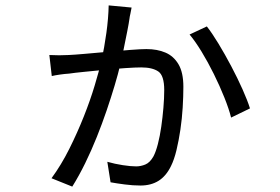

<svg xmlns="http://www.w3.org/2000/svg" viewBox="-20 -638 1040 712"><path d="M468 -610Q466 -597 463.5 -587Q461 -577 460 -568Q458 -553 452 -522.5Q446 -492 439 -458Q432 -424 426 -398Q418 -364 405 -320.5Q392 -277 375.5 -228.5Q359 -180 339 -130Q319 -80 296 -33Q273 14 248 54L171 23Q207 -26 237 -86Q267 -146 291 -206.5Q315 -267 331 -320.5Q347 -374 356 -411Q367 -462 374.5 -516Q382 -570 383 -618ZM747 -540Q766 -516 790 -476.5Q814 -437 837.5 -392.5Q861 -348 879.5 -306.5Q898 -265 907 -236L837 -202Q829 -234 812 -276.5Q795 -319 773 -363.5Q751 -408 727.5 -446.5Q704 -485 683 -510ZM163 -434Q182 -433 199.5 -433Q217 -433 235 -434Q257 -435 296.5 -438.5Q336 -442 381 -446Q426 -450 464.5 -453Q503 -456 523 -456Q563 -456 593.5 -443Q624 -430 642 -399.5Q660 -369 660 -316Q660 -281 657.5 -239.5Q655 -198 649 -157.5Q643 -117 634.5 -81.5Q626 -46 614 -22Q596 15 568 32.5Q540 50 501 50Q473 50 442.5 46Q412 42 390 38L378 -38Q406 -30 435.5 -25.5Q465 -21 485 -21Q502 -21 519 -28Q536 -35 549 -58Q558 -75 565.5 -104Q573 -133 578 -168Q583 -203 586 -238.5Q589 -274 589 -304Q589 -358 567 -373Q545 -388 504 -388Q482 -388 445.5 -385.5Q409 -383 368 -379Q327 -375 291.5 -371.5Q256 -368 236 -365Q220 -364 202.5 -361.5Q185 -359 172 -356Z"/></svg>

Font: Noto Sans KR
Style: Regular
Weight: 400
Designer: Ryoko NISHIZUKA  (kana, bopomofo & ideographs); Paul D. Hunt (Latin, Greek & Cyrillic); Sandoll Communications , Soo-you
Foundry: Adobe
Version: Version 2.004-H2;hotconv 1.0.118;makeotfexe 2.5.65603